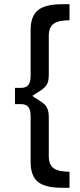

<svg xmlns="http://www.w3.org/2000/svg" viewBox="-20 -763 379 909"><path d="M156 -324 133 -309Q143 -301 156 -294Q178 -280 188.5 -271Q199 -262 205 -247Q211 -232 211 -206V-23Q211 16 233.5 33Q256 50 309 50V126H274Q194 126 159.5 98Q125 70 125 4V-212Q125 -243 114 -256.5Q103 -270 80 -270H51V-347H80Q103 -347 114 -360.5Q125 -374 125 -405V-621Q125 -686 159.5 -714.5Q194 -743 274 -743H309V-667Q256 -667 233.5 -650Q211 -633 211 -594V-410Q211 -374 199 -358Q187 -342 156 -324Z"/></svg>

Font: Montserrat arm2
Style: Regular
Weight: 400
Designer: Julieta Ulanovsky
Foundry: Julieta Ulanovsky
Version: Version 6.000